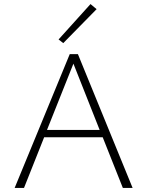

<svg xmlns="http://www.w3.org/2000/svg" viewBox="-20 -924 724 944"><path d="M455 -879 291 -712 268 -730 425 -904ZM584 0 485 -249H197L98 0H52L323 -658H363L632 0ZM211 -285H470L341 -611Z"/></svg>

Font: EauTest Light
Style: Regular
Weight: 300
Designer: Christian Thalmann (Catharsis Fonts)
Version: Version 0.001;PS 000.001;hotconv 1.0.88;makeotf.lib2.5.64775